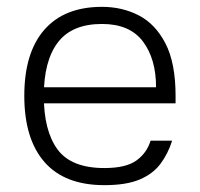

<svg xmlns="http://www.w3.org/2000/svg" viewBox="-20 -531 583 561"><path d="M71 -276H436Q436 -359 397.5 -410Q359 -461 278 -461Q190 -461 149 -407Q108 -353 108 -251Q108 -149 148 -94.5Q188 -40 285 -40Q348 -40 378.5 -62Q409 -84 420 -120H483Q471 -82 449 -52.5Q427 -23 388 -6.5Q349 10 285 10Q169 10 110 -57.5Q51 -125 51 -251Q51 -377 109.5 -444Q168 -511 278 -511Q337 -511 385.5 -486Q434 -461 463.5 -404Q493 -347 493 -251V-229H70Z"/></svg>

Font: 42dot Sans Light Light
Style: Regular
Weight: 300
Version: Version 1.000